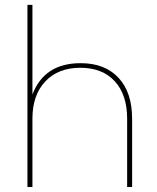

<svg xmlns="http://www.w3.org/2000/svg" viewBox="-20 -752 632 772"><path d="M90.3 0V-732.4H110.4V-372.1Q158.2 -498 304.2 -498Q401.9 -498 456.5 -439.2Q511.2 -380.4 511.2 -274.9V0H491.2V-274.9Q491.2 -371.1 441.4 -425.3Q391.6 -479.5 302.7 -479.5Q213.9 -479.5 162.1 -424.6Q110.4 -369.6 110.4 -274.9V0Z"/></svg>

Font: Kumbh Sans Thin
Style: Regular
Weight: 250
Version: Version 1.004